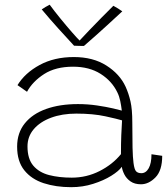

<svg xmlns="http://www.w3.org/2000/svg" viewBox="-20 -764 692 796"><path d="M275 12Q212 12 161.2 -4.5Q110.5 -21 80.8 -58Q51 -95 51 -156Q51 -213 82.8 -252.5Q114.5 -292 171.2 -312.2Q228 -332.5 303 -332.5Q343.5 -332.5 382.2 -326.8Q421 -321 449 -314.5Q477 -308 485 -305.5Q482.5 -326 478.5 -345.5Q474.5 -365 466.5 -381Q444 -428 397 -457.8Q350 -487.5 283 -487.5Q210.5 -487.5 163 -457Q115.5 -426.5 92 -383.5L52.5 -411Q83.5 -461.5 144.2 -494.5Q205 -527.5 286 -527.5Q366 -527.5 421.2 -492.2Q476.5 -457 500.5 -405Q513.5 -376.5 521 -343.5Q528.5 -310.5 528.5 -256.5Q528.5 -191.5 529.5 -151.5Q530.5 -111.5 533.5 -88.5Q537 -61 544.5 -53.5Q552 -46 566 -46Q585 -46 596.5 -66.5Q608 -87 608 -124.5L652.5 -118Q652.5 -57 624.5 -28.5Q596.5 0 564.5 0Q538 0 521 -12Q504 -24 495.5 -41Q487 -58 485 -72.5Q473 -55 441.2 -35.2Q409.5 -15.5 366.2 -1.8Q323 12 275 12ZM277.5 -27.5Q339 -27.5 392.8 -54.8Q446.5 -82 481.5 -125Q481.5 -171 482.8 -203.2Q484 -235.5 486 -265Q468.5 -270.5 417 -281.8Q365.5 -293 296.5 -293Q237.5 -293 191.8 -276Q146 -259 120 -228.5Q94 -198 94 -157Q94 -105.5 118 -77.2Q142 -49 183.5 -38.2Q225 -27.5 277.5 -27.5ZM450 -740Q459 -735 469.8 -728.5Q480.5 -722 487 -717Q417.5 -652.5 379.2 -618.5Q341 -584.5 328 -573.5Q318.5 -573.5 307 -573.8Q295.5 -574 287 -574.5Q255 -609 221.8 -645.8Q188.5 -682.5 153 -725Q161 -730.5 169 -735.2Q177 -740 186 -744.5Q204.5 -719 230 -687.8Q255.5 -656.5 278 -630.8Q300.5 -605 310 -596Q325 -612.5 350.5 -639Q376 -665.5 403 -693Q430 -720.5 450 -740Z"/></svg>

Font: Grandstander Thin
Style: Regular
Weight: 100
Designer: Tyler Finck
Foundry: Etcetera Type Co
Version: Version 1.200; ttfautohint (v1.8.3)